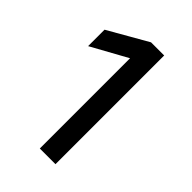

<svg xmlns="http://www.w3.org/2000/svg" viewBox="-144 -876 537 537"><g transform="rotate(45 125.0 -607.0)"><path d="M179 -392H117V-749L10 -690V-755L127 -822H179Z"/></g></svg>

Font: Hind Vadodara
Style: Regular
Weight: 400
Designer: Hitesh Malaviya
Foundry: Indian Type Foundry
Version: Version 0.702;PS 1.0;hotconv 1.0.81;makeotf.lib2.5.63406